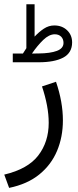

<svg xmlns="http://www.w3.org/2000/svg" viewBox="-20 -643 375 924"><path d="M90.3 -385.3Q94.7 -391.6 98.9 -398.7Q103 -405.8 106.9 -411.1V-622.6H146.5V-466.8Q167.5 -489.3 190.9 -504.9Q214.4 -520.5 241.2 -520.5Q278.8 -520.5 303 -497.3Q327.1 -474.1 327.1 -438.5Q326.7 -388.2 284.2 -365.7Q241.7 -343.3 166 -343.3H41.5V-385.3ZM165.5 -385.7Q222.2 -386.2 253.9 -398.2Q285.6 -410.2 285.6 -436.5Q285.6 -455.1 274.2 -466.6Q262.7 -478 243.7 -478Q216.3 -478 188 -450.7Q159.7 -423.3 133.8 -385.3ZM23.9 261.2 0.5 197.3Q114.3 170.4 164.3 105Q214.4 39.6 214.4 -51.8Q214.4 -92.3 206.1 -136.2Q197.8 -180.2 182.1 -227.1L249.5 -249.5Q282.7 -152.8 282.7 -63.5Q282.7 16.1 254.6 83Q226.6 149.9 169.2 196.5Q111.8 243.2 23.9 261.2Z"/></svg>

Font: Vazirmatn RD Light
Style: Regular
Weight: 300
Designer: Saber Rastikerdar
Foundry: Saber Rastikerdar
Version: Version 32.102